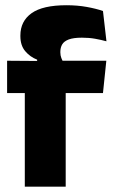

<svg xmlns="http://www.w3.org/2000/svg" viewBox="-20 -696 424 716"><path d="M228 -676.5Q268.5 -676.5 303.2 -670.2Q338 -664 364 -655L377 -542Q357 -547.5 334.5 -551.5Q312 -555.5 285.5 -555.5Q254 -555.5 236.2 -548.8Q218.5 -542 211.8 -530.2Q205 -518.5 205 -502V-501Q205 -489 208.8 -479.5Q212.5 -470 217.5 -461.5L118.5 -458V-473.5Q92.5 -483.5 74.2 -505Q56 -526.5 56 -561V-563.5Q56 -617 97.8 -646.8Q139.5 -676.5 228 -676.5ZM72.5 0V-426.5H225V0ZM6.5 -349V-469.5L138.5 -468.5L196.5 -469.5H376.5L364 -349Z"/></svg>

Font: Anek Telugu Medium
Style: Bold
Weight: 700
Version: Version 1.003